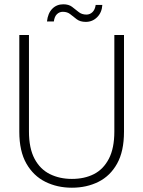

<svg xmlns="http://www.w3.org/2000/svg" viewBox="-20 -863 668 895"><path d="M315 12Q247 12 191.5 -15.5Q136 -43 103 -100.5Q70 -158 70 -249V-700H115V-250Q115 -172 141 -123Q167 -74 212.5 -51.5Q258 -29 315 -29Q374 -29 418 -51.5Q462 -74 487.5 -123Q513 -172 513 -250V-700H558V-249Q558 -158 526 -100.5Q494 -43 439 -15.5Q384 12 315 12ZM380 -761Q354 -761 338 -773Q322 -785 308 -796.5Q294 -808 273 -808Q257 -808 245.5 -797Q234 -786 231 -763H199Q203 -801 223.5 -822Q244 -843 275 -843Q300 -843 315.5 -831.5Q331 -820 346 -807.5Q361 -795 383 -795Q399 -795 411 -806.5Q423 -818 426 -840H457Q455 -805 433 -783Q411 -761 380 -761Z"/></svg>

Font: DM Sans 24pt ExtraLight
Style: Regular
Weight: 250
Designer: Colophon Foundry, Jonny Pinhorn
Foundry: Colophon Foundry
Version: Version 4.004;gftools[0.9.30]